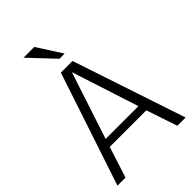

<svg xmlns="http://www.w3.org/2000/svg" viewBox="-271 -1040 1144 1144"><g transform="rotate(-45 301.5 -467.5)"><path d="M14.2 0 252 -714.8H350.1L588.4 0H519L453.1 -195.8H145L82 0ZM161.1 -246.6H437.5L300.3 -670.4ZM304.7 -778.8 157.2 -935.1H248L348.1 -779.3Z"/></g></svg>

Font: Pontano Sans Light
Style: Regular
Weight: 300
Designer: Vernon Adams
Foundry: Vernon Adams
Version: Version 2.001